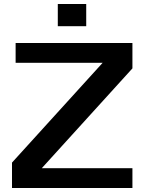

<svg xmlns="http://www.w3.org/2000/svg" viewBox="-20 -940 721 960"><path d="M411.1 -809.1H269V-919.9H411.1ZM642.1 0H40V-127L493.2 -626H58.1V-725.1H642.1V-598.1L189 -99.1H642.1Z"/></svg>

Font: Aurulent Sans
Style: Bold
Weight: 700
Version: Version 2007.05.04